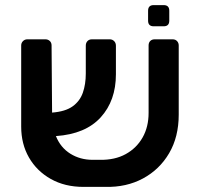

<svg xmlns="http://www.w3.org/2000/svg" viewBox="-20 -725 777 752"><path d="M371 -99Q430 -98 472.5 -121.5Q515 -145 538.5 -186.5Q562 -228 562 -283V-547Q562 -558 568.5 -564.5Q575 -571 586 -571H656Q667 -571 673.5 -564Q680 -557 680 -547V-276Q680 -189 642.5 -125Q605 -61 540 -26Q475 9 392 7H307Q234 7 179 -24Q124 -55 93.5 -108Q63 -161 63 -229V-547Q63 -557 70 -564Q77 -571 87 -571H158Q168 -571 175 -564.5Q182 -558 182 -547L184 -284Q236 -288 264.5 -308.5Q293 -329 304.5 -362Q316 -395 316 -437V-546Q316 -557 322.5 -564Q329 -571 340 -571H410Q420 -571 427 -564Q434 -557 434 -546V-434Q434 -331 374.5 -265.5Q315 -200 199 -192Q217 -147 255.5 -123Q294 -99 343 -99ZM582 -622Q560 -622 560 -644V-683Q560 -705 582 -705H621Q643 -705 643 -683V-644Q643 -622 621 -622Z"/></svg>

Font: Rubik Medium
Style: Regular
Weight: 500
Designer: Hubert and Fischer
Foundry: Hubert and Fischer
Version: Version 2.300; ttfautohint (v1.8.4.7-5d5b);gftools[0.9.30]